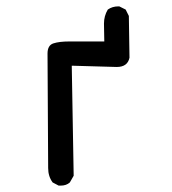

<svg xmlns="http://www.w3.org/2000/svg" viewBox="-20 -582 540 602"><path d="M170 0H164L145 -10Q131 -29 131 -55L129 -414Q129 -440 147.5 -446Q166 -452 197 -452H307L306 -508Q306 -532 318 -552Q332 -562 351 -562H354L374 -552L384 -532L386 -401Q380 -372 346 -372L205 -376L211 -31L199 -10Q188 0 170 0Z"/></svg>

Font: Xiaolai Mono SC
Style: Regular
Weight: 400
Monospace: yes
Designer: LXGW / Nozomi Seto
Version: Version 3.113;September 30, 2024